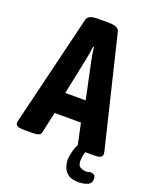

<svg xmlns="http://www.w3.org/2000/svg" viewBox="-159 -788 823 1042"><g transform="rotate(20 252.5 -267.0)"><path d="M50 2Q2 2 2 -20Q2 -24 3 -28.5Q4 -33 5 -38L159 -674Q166 -702 220 -702H285Q340 -702 347 -674L501 -38Q502 -33 502.5 -28.5Q503 -24 503 -20Q503 -10 493 -4Q483 2 460 2H407Q386 2 371.5 -2.5Q357 -7 354 -19L328 -141H176L149 -19Q147 -7 134 -2.5Q121 2 102 2ZM193 -263H311L266 -475Q262 -494 259 -513Q256 -532 254 -551H249Q247 -532 244 -513Q241 -494 237 -475ZM426 168Q382 168 361.5 150Q341 132 335 109.5Q329 87 329 74Q329 56 336 26Q343 -4 363 -35L413 -19Q404 1 400 20Q396 39 396 55Q396 83 412 91Q428 99 445 99Q455 99 459.5 97Q464 95 469 95Q484 95 491.5 101Q499 107 499 125Q499 146 482 156Q456 168 426 168Z"/></g></svg>

Font: Asap Condensed VF Beta
Style: Regular
Weight: 400
Designer: Pablo Cosgaya
Foundry: Omnibus-Type
Version: Version 1.008